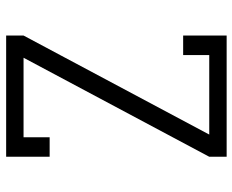

<svg xmlns="http://www.w3.org/2000/svg" viewBox="-88 -688 775 640"><g transform="rotate(90 300.0 -367.5)"><path d="M98 0V-58L428 -677H163V-590H98V-735H502V-677L172 -58H437V-145H502V0Z"/></g></svg>

Font: Iosevka Etoile Light
Style: Regular
Weight: 300
Designer: Belleve Invis
Foundry: Belleve Invis
Version: Version 25.0.1; ttfautohint (v1.8.4)